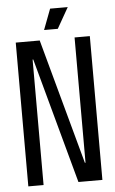

<svg xmlns="http://www.w3.org/2000/svg" viewBox="-56 -839 528 878"><g transform="rotate(-5 208.0 -400.5)"><path d="M38 0V-660H148L305 -85H308V-660H378V0H268L111 -576H108V0ZM235 -706H172L208 -801H289Z"/></g></svg>

Font: Bricolage Grotesque 96pt Condensed Light
Style: Regular
Weight: 300
Width: 3
Designer: Mathieu Triay
Foundry: Atelier Triay
Version: Version 1.001; ttfautohint (v1.8.4.7-5d5b);gftools[0.9.33.de